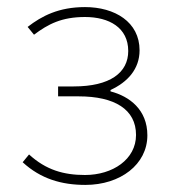

<svg xmlns="http://www.w3.org/2000/svg" viewBox="-20 -510 480 542"><path d="M221 12C320 12 396 -46 396 -128C396 -200 346 -238 292 -252V-256C340 -278 374 -315 374 -368C374 -448 304 -490 220 -490C146 -490 98 -465 58 -434L76 -412C116 -442 154 -462 220 -462C288 -462 342 -432 342 -366C342 -305 291 -266 188 -266H144V-238H202C304 -238 364 -201 364 -129C364 -60 298 -16 220 -16C160 -16 110 -30 62 -74L44 -52C95 -5 154 12 221 12Z"/></svg>

Font: Source Sans Pro ExtraLight
Style: Regular
Weight: 200
Designer: Paul D. Hunt
Foundry: Adobe Systems Incorporated
Version: Version 3.006;hotconv 1.0.111;makeotfexe 2.5.65597